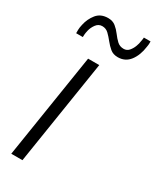

<svg xmlns="http://www.w3.org/2000/svg" viewBox="-191 -794 693 849"><g transform="rotate(30 155.5 -369.0)"><path d="M83 0H26L110 -534H167ZM8 -605Q8 -611 8 -622Q8 -633 12 -650Q19 -683 39.5 -708.5Q60 -734 98 -734Q121 -734 136.5 -721.5Q152 -709 164.5 -692Q177 -675 190.5 -662.5Q204 -650 224 -650Q240 -650 250.5 -662Q261 -674 267 -690Q273 -706 274 -717Q276 -727 276.5 -731Q277 -735 277 -738H311Q311 -733 311 -727Q311 -721 309 -710Q303 -664 280.5 -634.5Q258 -605 220 -605Q196 -605 180.5 -618Q165 -631 152 -647.5Q139 -664 125.5 -677Q112 -690 93 -690Q74 -690 62 -673.5Q50 -657 46 -639Q43 -625 42.5 -618Q42 -611 42 -605Z"/></g></svg>

Font: Georama Light
Style: Italic
Weight: 300
Italic angle: -9°
Designer: Jean-Baptiste Levee
Foundry: Production Type
Version: Version 1.001